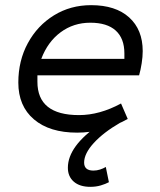

<svg xmlns="http://www.w3.org/2000/svg" viewBox="-20 -502 620 744"><path d="M279 12Q172 12 111.5 -39.5Q51 -91 51 -182Q51 -267 88 -335Q125 -403 189 -442.5Q253 -482 333 -482Q428 -482 480.5 -434.5Q533 -387 533 -304Q533 -282 529 -256.5Q525 -231 519 -210H125V-185Q125 -56 286 -56Q366 -56 449 -101L475 -41Q379 12 279 12ZM140 -274H462V-295Q462 -353 428.5 -383.5Q395 -414 330 -414Q265 -414 215 -377Q165 -340 140 -274ZM330 222Q289 222 266 202Q243 182 243 148Q243 64 366 -20L445 -26Q381 11 343.5 52Q306 93 306 128Q306 159 342 159Q355 159 367.5 155Q380 151 390 145L402 204Q389 211 370.5 216.5Q352 222 330 222Z"/></svg>

Font: Sometype Mono
Style: Italic
Weight: 400
Italic angle: -12°
Monospace: yes
Designer: Ryoichi Tsunekawa
Foundry: Dharma Type
Version: Version 1.000; ttfautohint (v1.8.3)